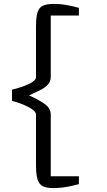

<svg xmlns="http://www.w3.org/2000/svg" viewBox="-20 -864 543 976"><path d="M41 -351V-408Q90 -420 126.5 -437Q163 -454 163 -472V-727Q163 -776 170.5 -800.5Q178 -825 197 -834.5Q216 -844 253 -844Q285 -844 309 -840Q333 -836 354 -831Q375 -826 381 -824V-785H238V-474Q238 -451 224.5 -435.5Q211 -420 191 -409.5Q171 -399 128 -379Q183 -354 210.5 -333Q238 -312 238 -281V32H381V72Q374 74 348.5 80Q323 86 299.5 89Q276 92 251 92Q215 92 196.5 82Q178 72 170.5 47Q163 22 163 -26V-282Q163 -300 124.5 -320Q86 -340 41 -351Z"/></svg>

Font: Martel
Style: Regular
Weight: 400
Designer: Dan Reynolds
Foundry: Dan Reynolds
Version: Version 1.001; ttfautohint (v1.1) -l 5 -r 5 -G 72 -x 0 -D la